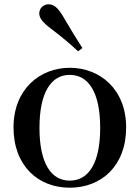

<svg xmlns="http://www.w3.org/2000/svg" viewBox="-20 -859 652 895"><path d="M305 16C452 16 568 -85 568 -265C568 -444 445 -543 305 -543C166 -543 43 -443 43 -265C43 -86 158 16 305 16ZM305 -17C217 -17 164 -100 164 -263C164 -426 217 -510 305 -510C394 -510 447 -426 447 -263C447 -100 394 -17 305 -17ZM364 -635C336 -679 308 -724 272 -786C249 -824 230 -839 206 -839C185 -839 163 -823 163 -796C163 -774 182 -752 218 -725C270 -686 307 -654 344 -620Z"/></svg>

Font: Noto Serif CJK KR SemiBold
Style: Regular
Weight: 600
Designer: Ryoko NISHIZUKA 西塚涼子 (kana & ideographs); Frank Grießhammer (Latin, Greek & Cyrillic); Wenlong ZHANG 张文龙 (bopomofo); San
Foundry: Adobe
Version: Version 2.001;hotconv 1.1.0;makeotfexe 2.6.0